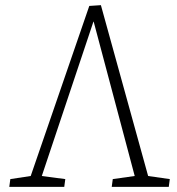

<svg xmlns="http://www.w3.org/2000/svg" viewBox="-20 -724 686 744"><path d="M16 0 20 -30 99 -42 326 -701 371 -704 554 -42 638 -30 634 0H413L417 -30L502 -42L343 -640H342L142 -42L233 -30L229 0Z"/></svg>

Font: Literata 18pt ExtraLight
Style: Italic
Weight: 250
Italic angle: -2°
Designer: Latin by Veronika Burian and Jose Scaglione. Greek by Irene Vlachou. Cyrillic by Vera Evstafieva
Foundry: TypeTogether
Version: Version 3.103;gftools[0.9.29]